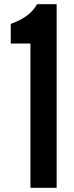

<svg xmlns="http://www.w3.org/2000/svg" viewBox="-20 -895 352 915"><path d="M125 0V-687.5H31.2V-781.2Q125.5 -814.9 156.2 -875H250V0Z"/></svg>

Font: Oswald-Regular
Style: Regular
Weight: 400
Designer: vernon adams
Foundry: vernon adams
Version: Version 2.002; ttfautohint (v0.92.18-e454-dirty) -l 8 -r 50 